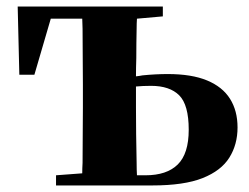

<svg xmlns="http://www.w3.org/2000/svg" viewBox="-20 -566 759 586"><path d="M39 -338 34 -546H477V-516L398 -509Q397 -495 397 -478Q396 -435 396 -389Q395 -359 395 -333Q405 -334 415 -336Q455 -340 492 -340Q565 -340 612 -320.5Q659 -301 682 -264.5Q705 -228 705 -177Q705 -125 680 -85Q655 -45 598.5 -22.5Q542 0 445 0H151V-31L231 -37Q231 -52 232 -69Q232 -111 232.5 -157Q233 -203 233 -238V-308Q233 -343 232.5 -389Q232 -435 232 -478Q231 -495 231 -509H135L85 -338ZM398 -31H424Q489 -31 522.5 -64Q556 -97 556 -170Q556 -246 527 -275Q498 -304 441 -304Q416 -304 395 -302V-238Q395 -203 395.5 -157Q396 -111 397 -69Q397 -48 398 -31Z"/></svg>

Font: Early Summer Mincho Heavy
Style: Regular
Weight: 900
Designer: GuiWonder
Version: Version 1.002